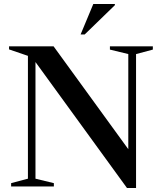

<svg xmlns="http://www.w3.org/2000/svg" viewBox="-20 -938 816 966"><path d="M120.5 -39V-657L25.5 -689.5V-705H249.5L653 -149.5L625.5 -74.5V-666L533 -688.5V-705H749V-688.5L664.5 -666V8H619L143.5 -646.5L158.5 -663V-39L251 -16.5V0H36V-16.5ZM385.5 -764.5 449.5 -918H558V-912L406 -764.5Z"/></svg>

Font: Newsreader 60pt Medium
Style: Regular
Weight: 500
Designer: Hugues Gentile
Foundry: Production Type
Version: Version 1.003